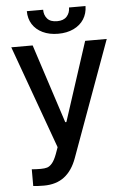

<svg xmlns="http://www.w3.org/2000/svg" viewBox="-60 -753 661 996"><g transform="rotate(-5 270.0 -255.5)"><path d="M72.3 196.3V109.4Q95.7 111.3 119.1 111.3Q139.2 111.3 152.3 107.4Q165.5 103.5 178.5 88.4Q191.4 73.2 203.1 42L215.8 6.8L21.5 -530.3H132.8L266.6 -119.1H272.5L406.2 -530.3H518.6L299.8 70.3Q276.9 134.3 234.6 166.7Q192.4 199.2 127.9 199.2Q92.8 199.2 72.3 196.3ZM270.5 -579.1Q224.6 -579.1 189.9 -595.7Q155.3 -612.3 136.7 -641.8Q118.2 -671.4 118.2 -710H203.1Q203.1 -681.6 219.5 -663.1Q235.8 -644.5 270.5 -644.5Q304.2 -644.5 321 -663.3Q337.9 -682.1 337.9 -710H423.8Q423.3 -671.4 404.5 -641.8Q385.7 -612.3 351.1 -595.7Q316.4 -579.1 270.5 -579.1Z"/></g></svg>

Font: Pretendard Std Medium
Style: Regular
Weight: 500
Designer: Base glyphs from Inter by Rasmus Andersson; Hangeul glyphs from Noto Sans CJK(Source Han Sans) by Jang Soo-young and Kan
Foundry: Kil Hyung-jin
Version: Version 1.309